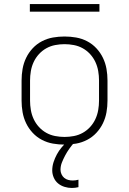

<svg xmlns="http://www.w3.org/2000/svg" viewBox="-20 -709 640 952"><path d="M300 8Q271 8 242.5 3Q214 -2 188 -15.5Q162 -29 142 -50.5Q122 -72 109.5 -98Q97 -124 92 -152.5Q87 -181 87 -210V-310Q87 -339 92 -367.5Q97 -396 109.5 -422Q122 -448 142 -469.5Q162 -491 188 -504.5Q214 -518 242.5 -523Q271 -528 300 -528Q329 -528 357.5 -523Q386 -518 412 -504.5Q438 -491 458 -469.5Q478 -448 490.5 -422Q503 -396 508 -367.5Q513 -339 513 -310V-210Q513 -181 508 -152.5Q503 -124 490.5 -98Q478 -72 458 -50.5Q438 -29 412 -15.5Q386 -2 357.5 3Q329 8 300 8ZM300 -30Q323 -30 346.5 -34.5Q370 -39 390.5 -50.5Q411 -62 427 -79.5Q443 -97 453 -118.5Q463 -140 467 -163.5Q471 -187 471 -210V-310Q471 -333 467 -356.5Q463 -380 453 -401.5Q443 -423 427 -440.5Q411 -458 390.5 -469.5Q370 -481 346.5 -485.5Q323 -490 300 -490Q277 -490 253.5 -485.5Q230 -481 209.5 -469.5Q189 -458 173 -440.5Q157 -423 147 -401.5Q137 -380 133 -356.5Q129 -333 129 -310V-210Q129 -187 133 -163.5Q137 -140 147 -118.5Q157 -97 173 -79.5Q189 -62 209.5 -50.5Q230 -39 253.5 -34.5Q277 -30 300 -30ZM336 223Q318 223 300 217.5Q282 212 268 200.5Q254 189 246.5 171.5Q239 154 239 136Q239 115 245.5 95Q252 75 262 56.5Q272 38 285.5 22Q299 6 314 -8H346V0Q334 14 323 29.5Q312 45 303 62Q294 79 287 96.5Q280 114 280 133Q280 144 285 155Q290 166 298.5 173Q307 180 318 183Q329 186 341 186Q348 186 355 185Q362 184 369 182V219Q361 221 352.5 222Q344 223 336 223ZM128 -651V-689H473V-651Z"/></svg>

Font: Iosevka Extralight Extended
Style: Regular
Weight: 200
Width: 7
Monospace: yes
Designer: Belleve Invis
Foundry: Belleve Invis
Version: Version 32.5.0; ttfautohint (v1.8.4)